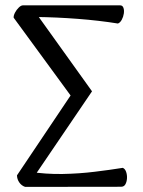

<svg xmlns="http://www.w3.org/2000/svg" viewBox="-20 -713 547 733"><path d="M76 0.5Q62.1 -4.2 53.7 -16.4Q45.2 -28.6 44.8 -43.5L261 -365.7L264.6 -327.8L32.1 -645.5Q31.5 -653.7 37.3 -664.8Q43 -675.8 51.7 -684.2Q60.3 -692.6 67.6 -692.6H438.7Q447.8 -692.6 451.2 -683.3Q454.6 -674.1 452.7 -661.2Q450.8 -648.4 444.8 -637.5Q438.8 -626.5 430.2 -623.2Q358.2 -634.8 277.1 -641Q196.1 -647.2 116.2 -648.2L116.8 -663.8L331.3 -364.4L101.2 -25.5L88.7 -57.8Q155.5 -47.6 219 -48.8Q282.5 -50 341 -57.2Q399.5 -64.3 448.7 -72.2Q457.3 -68.8 461.4 -57.2Q465.5 -45.5 464.8 -32.5Q464.1 -19.5 458.9 -9.7Q453.7 0 442.2 0Z"/></svg>

Font: Arima Thin
Style: Regular
Weight: 100
Designer: Joana Correia and Natanael Gama
Foundry: NDISCOVER
Version: Version 1.101;gftools[0.9.23]